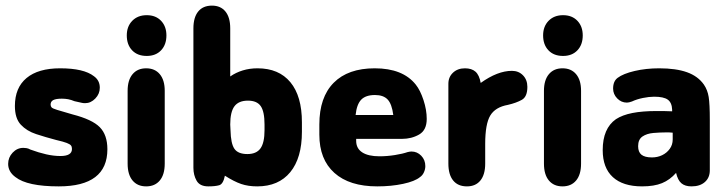

<svg xmlns="http://www.w3.org/2000/svg" viewBox="-20 -652 2591 683"><path d="M189 11Q362 11 362 -121Q362 -172 335 -199.5Q308 -227 238 -245Q200 -256 183.5 -261Q167 -266 163.5 -270Q160 -274 160 -280Q160 -291 169.5 -296Q179 -301 200 -301Q212 -301 222.5 -299Q233 -297 245 -292Q267 -287 272 -286Q277 -285 283 -285Q303 -285 319 -301.5Q335 -318 335 -340Q335 -366 314 -381Q278 -409 194 -409Q116 -409 74.5 -374.5Q33 -340 33 -275Q33 -231 54 -208.5Q75 -186 108.5 -175Q142 -164 180 -154Q206 -148 217.5 -143.5Q229 -139 232.5 -134.5Q236 -130 236 -122Q236 -97 195 -97Q171 -97 144.5 -103Q118 -109 88 -120Q81 -124 74.5 -125Q68 -126 63 -126Q41 -126 25 -109Q9 -92 9 -69Q9 -41 35 -22Q77 11 189 11Z M502 -598Q470 -598 450.5 -578Q431 -558 431 -526Q431 -493 450 -473Q469 -453 502 -453Q534 -453 553 -473Q572 -493 572 -526Q572 -558 553 -578Q534 -598 502 -598ZM434 -70Q434 -31 451.5 -10Q469 11 500 11Q531 11 548.5 -10Q566 -31 566 -70V-329Q566 -367 548.5 -388Q531 -409 500 -409Q469 -409 451.5 -388Q434 -367 434 -329Z M799 -380V-551Q799 -590 782 -611Q765 -632 734 -632Q702 -632 685 -611Q668 -590 668 -551V-55Q668 -29 679.5 -9Q691 11 721 11Q745 11 759.5 7Q774 3 780 -27Q813 -6 838 2.5Q863 11 895 11Q971 11 1012.5 -39.5Q1054 -90 1054 -183V-217Q1054 -310 1013 -359.5Q972 -409 896 -409Q868 -409 843.5 -401.5Q819 -394 799 -380ZM800 -189 799 -209Q799 -254 814 -274Q829 -294 862 -294Q894 -294 907.5 -274.5Q921 -255 921 -209V-189Q921 -144 906.5 -124Q892 -104 860 -104Q827 -104 814 -122.5Q801 -141 800 -189Z M1247 -158H1410Q1444 -158 1471 -173.5Q1498 -189 1498 -229Q1498 -261 1486.5 -296Q1475 -331 1459 -351Q1413 -409 1313 -409Q1218 -409 1167 -357.5Q1116 -306 1116 -209V-173Q1116 -85 1169.5 -37Q1223 11 1322 11Q1372 11 1414 2Q1456 -7 1474 -22Q1483 -28 1488 -39Q1493 -50 1493 -61Q1493 -83 1478.5 -98Q1464 -113 1444 -113Q1438 -113 1430 -111Q1413 -105 1385 -100.5Q1357 -96 1330 -96Q1290 -96 1268.5 -110Q1247 -124 1247 -151ZM1379 -243H1245Q1249 -281 1265 -297.5Q1281 -314 1314 -314Q1344 -314 1359 -298Q1374 -282 1379 -243Z M1690 -357Q1685 -385 1671.5 -397Q1658 -409 1634 -409Q1608 -409 1591.5 -393.5Q1575 -378 1575 -354V-70Q1575 -31 1592 -10Q1609 11 1641 11Q1672 11 1689 -10Q1706 -31 1706 -70V-140Q1706 -211 1724 -241Q1742 -271 1787 -279Q1817 -286 1836.5 -297Q1856 -308 1856 -343Q1856 -368 1840.5 -384Q1825 -400 1801 -400Q1750 -400 1690 -357Z M1983 -598Q1951 -598 1931.5 -578Q1912 -558 1912 -526Q1912 -493 1931 -473Q1950 -453 1983 -453Q2015 -453 2034 -473Q2053 -493 2053 -526Q2053 -558 2034 -578Q2015 -598 1983 -598ZM1915 -70Q1915 -31 1932.5 -10Q1950 11 1981 11Q2012 11 2029.5 -10Q2047 -31 2047 -70V-329Q2047 -367 2029.5 -388Q2012 -409 1981 -409Q1950 -409 1932.5 -388Q1915 -367 1915 -329Z M2371 -256Q2349 -257 2339 -257Q2329 -257 2324.5 -257Q2320 -257 2315 -257Q2265 -257 2229.5 -250Q2194 -243 2171 -228Q2124 -195 2124 -118Q2124 -55 2160 -22Q2196 11 2264 11Q2307 11 2335 -0.5Q2363 -12 2385 -37Q2391 -11 2404 0Q2417 11 2440 11Q2470 11 2487.5 -4.5Q2505 -20 2505 -46V-225Q2505 -282 2501 -307Q2497 -332 2484 -351Q2463 -381 2424 -395Q2385 -409 2325 -409Q2278 -409 2237.5 -399.5Q2197 -390 2177 -375Q2161 -363 2161 -337Q2161 -317 2175.5 -302Q2190 -287 2210 -287Q2217 -287 2228 -291Q2245 -299 2267 -303.5Q2289 -308 2307 -308Q2341 -308 2355.5 -297.5Q2370 -287 2371 -262ZM2373 -180V-156Q2373 -137 2362.5 -122.5Q2352 -108 2335.5 -100Q2319 -92 2299 -92Q2274 -92 2262 -101.5Q2250 -111 2250 -132Q2250 -156 2265.5 -166.5Q2281 -177 2304.5 -179Q2328 -181 2349 -181Q2355 -181 2360 -181Q2365 -181 2373 -180Z"/></svg>

Font: Beiruti ExtraBold
Style: Regular
Weight: 800
Designer: Arlette Boutros
Foundry: Boutros
Version: Version 1.41